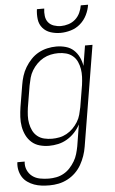

<svg xmlns="http://www.w3.org/2000/svg" viewBox="-67 -782 629 1047"><g transform="rotate(-5 248.0 -258.5)"><path d="M161 223Q139 223 118 220.5Q97 218 77.5 211Q58 204 41 192Q24 180 13.5 163Q3 146 -1.5 125Q-6 104 -3 82H37Q34 107 43.5 128.5Q53 150 71 163.5Q89 177 113 181.5Q137 186 161 186Q181 186 202 182Q223 178 242.5 167Q262 156 277 139.5Q292 123 303 104.5Q314 86 320 65.5Q326 45 330 24L349 -94Q337 -71 318.5 -51Q300 -31 276.5 -17Q253 -3 227.5 2.5Q202 8 178 8Q151 8 126 1Q101 -6 82.5 -22.5Q64 -39 53 -61.5Q42 -84 37.5 -109.5Q33 -135 34.5 -162Q36 -189 40 -215L60 -335Q64 -360 71.5 -384Q79 -408 92.5 -430.5Q106 -453 124.5 -472.5Q143 -492 166 -504.5Q189 -517 214 -522.5Q239 -528 263 -528Q290 -528 315 -521Q340 -514 358 -497.5Q376 -481 387 -458Q398 -435 402 -410L420 -520H461L370 30Q366 55 357.5 79.5Q349 104 336 127Q323 150 303.5 169Q284 188 260 200.5Q236 213 211 218Q186 223 161 223ZM197 -29Q217 -29 237.5 -33Q258 -37 277 -47.5Q296 -58 311.5 -73.5Q327 -89 338.5 -107.5Q350 -126 355.5 -146.5Q361 -167 365 -187L385 -307Q388 -329 389 -351Q390 -373 386.5 -394Q383 -415 374.5 -434Q366 -453 350 -466.5Q334 -480 313.5 -485.5Q293 -491 270 -491Q250 -491 229 -486.5Q208 -482 189 -471.5Q170 -461 154 -445Q138 -429 126.5 -410Q115 -391 109.5 -370.5Q104 -350 100 -329L80 -209Q77 -187 76 -165.5Q75 -144 79 -123Q83 -102 92 -83.5Q101 -65 117 -52Q133 -39 154 -34Q175 -29 197 -29ZM293 -600Q265 -600 239 -608.5Q213 -617 196 -637Q179 -657 175.5 -684.5Q172 -712 176 -740H216Q213 -720 215.5 -699.5Q218 -679 229.5 -664.5Q241 -650 260 -643.5Q279 -637 299 -637Q319 -637 340 -643.5Q361 -650 377.5 -664.5Q394 -679 403.5 -699.5Q413 -720 416 -740H456Q452 -712 438.5 -684.5Q425 -657 402 -637Q379 -617 350 -608.5Q321 -600 293 -600Z"/></g></svg>

Font: Iosevka Curly Extralight
Style: Italic
Weight: 200
Italic angle: -9°
Monospace: yes
Designer: Belleve Invis
Foundry: Belleve Invis
Version: Version 22.1.2; ttfautohint (v1.8.4)